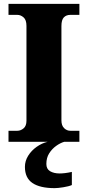

<svg xmlns="http://www.w3.org/2000/svg" viewBox="-20 -734 455 994"><path d="M24 0V-57H70Q87 -57 102 -69.5Q117 -82 117 -109V-600Q117 -631 102 -644Q87 -657 70 -657H24V-714H391V-657H344Q323 -657 310.5 -644Q298 -631 298 -599V-111Q298 -84 312 -70.5Q326 -57 344 -57H391V0ZM263 240Q187 240 148 213.5Q109 187 109 130Q109 99 126 72Q143 45 170 26Q197 7 227 0H313Q292 6 270.5 21.5Q249 37 234.5 60Q220 83 220 115Q220 141 239.5 152.5Q259 164 289 164Q302 164 318 162Q334 160 352 156V224Q336 231 307.5 235.5Q279 240 263 240Z"/></svg>

Font: Noto Serif Telugu ExtraBold
Style: Regular
Weight: 800
Designer: Jelle Bosma - Monotype Design Team
Foundry: Monotype Imaging Inc.
Version: Version 2.005; ttfautohint (v1.8.4.7-5d5b)